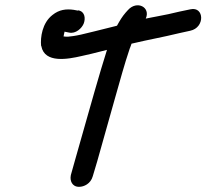

<svg xmlns="http://www.w3.org/2000/svg" viewBox="-20 -727 799 743"><path d="M140 -549V-548C153 -481 243 -498 295 -510C315 -514 347 -522 394 -534C387 -511 379 -486 371 -459C338 -348 302 -217 270 -106L254 -49V-48C250 -29 258 -4 286 -4C305 -4 331 -16 339 -45L356 -102C378 -178 403 -271 425 -347C445 -417 461 -477 482 -539C485 -546 487 -552 489 -558C561 -575 605 -582 675 -599C688 -602 701 -605 716 -608C774 -620 771 -703 717 -691L674 -682C646 -675 618 -669 585 -663C572 -660 561 -659 544 -655C564 -699 510 -727 475 -688L466 -678C453 -663 444 -648 433 -628L431 -627C362 -610 316 -598 293 -593C271 -588 254 -586 243 -585C239 -585 232 -585 226 -586C226 -590 229 -599 230 -605C230 -605 230 -604 232 -604L247 -601C273 -595 297 -618 304 -636C311 -654 310 -682 283 -687L281 -686L265 -689C236 -693 209 -690 183 -669C143 -638 136 -582 139 -550Z"/></svg>

Font: Stray Cat
Style: BlkObl
Weight: 900
Version: Version 1.0